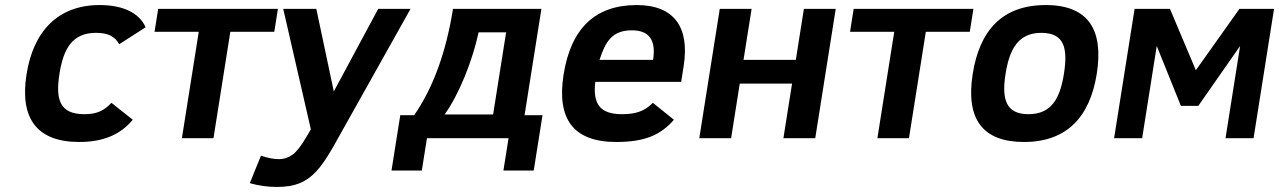

<svg xmlns="http://www.w3.org/2000/svg" viewBox="-20 -547 5063 760"><path d="M314 -95C216.5 -95 199.2 -152.6 215.4 -255C231.2 -354.8 266.4 -417 360 -417C410.2 -417 434.7 -401.6 451.9 -372L556.5 -439C531 -496.9 465.3 -527 374.5 -527C207.6 -527 111.7 -421.3 85.1 -253C57.7 -80.5 123.9 15 293.6 15C390.7 15 457.5 -15.2 505.6 -73L421.2 -140C391.4 -108.4 363.1 -95 314 -95Z M1065.7 -421 1080.1 -512H606.1L591.7 -421H766.7L700 0H825L891.7 -421Z M1013.1 69 968.8 178C1003.2 188 1039.1 193 1076.4 193C1148 193 1191.2 174.1 1230.4 133C1250.8 111.7 1273.5 79 1298.5 35L1605.1 -512H1477.1L1301.3 -185L1232.1 -512H1101.1L1210.5 -35L1192.8 -5C1171.8 31 1153.2 54.7 1137 66C1120.9 77.3 1103.5 83 1084.9 83C1062.9 83 1038.9 78.3 1013.1 69Z M1619.4 -91H1564.4L1529.7 128H1649.7L1670 0H1993L1972.7 128H2092.7L2127.4 -91H2056.4L2123.1 -512H1773.1C1746.2 -342.4 1694.7 -199 1619.4 -91ZM1874.4 -419H1983.4L1931.9 -94H1739.9C1794.4 -168.4 1850 -304.1 1874.4 -419Z M2500.5 -527C2336.5 -527 2240 -435.3 2210.9 -252C2183.3 -77.5 2247.6 15 2419.6 15C2528.7 15 2593.9 -10.8 2647.6 -73L2564.2 -140C2533.2 -107.9 2497.7 -95 2443 -95C2354.1 -95 2326.3 -135.6 2336.3 -223H2676.3L2686.1 -285C2710.3 -437.4 2650.1 -527 2500.5 -527ZM2565.1 -310H2353.1C2376.5 -382.1 2402.6 -427 2481.6 -427C2549.6 -427 2577.5 -388 2565.1 -310Z M3207 0 3288.1 -512H3162.1L3130.1 -310H2923.1L2955.1 -512H2829.1L2748 0H2874L2908.2 -216H3115.2L3081 0Z M3818.7 -421 3833.1 -512H3359.1L3344.7 -421H3519.7L3453 0H3578L3644.7 -421Z M4119.5 -527C3947.6 -527 3857.6 -426.9 3830.4 -255C3801.9 -75 3869.6 15 4033.6 15C4203.7 15 4294.5 -85.2 4321.4 -255C4348.5 -426.4 4290.5 -527 4119.5 -527ZM4051 -95C3959.6 -95 3944.9 -157.1 3960.4 -255C3975.9 -352.7 4010.7 -417 4102 -417C4194.2 -417 4207.1 -354.4 4191.4 -255C4175.9 -157 4141.9 -95 4051 -95Z M4942 0 5023.1 -512H4886.1L4713.6 -269L4611.1 -512H4471.1L4390 0H4501L4558.8 -365L4654.3 -128H4723.3L4888.8 -365L4831 0Z"/></svg>

Font: Fog Sans
Style: It
Weight: 700
Foundry: Intel Corporation
Version: Version 1.00